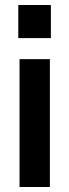

<svg xmlns="http://www.w3.org/2000/svg" viewBox="-20 -746 277 766"><path d="M58 0V-510H179V0ZM53 -594V-726H183V-594Z"/></svg>

Font: Instrument Sans SemiCondensed SemiBold
Style: Regular
Weight: 600
Width: 4
Designer: Rodrigo Fuenzalida
Foundry: fragTYPE
Version: Version 1.000;gftools[0.9.28]